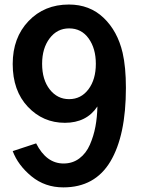

<svg xmlns="http://www.w3.org/2000/svg" viewBox="-20 -810 626 848"><path d="M166 -528.3Q166 -458 199.7 -415Q233.4 -372.1 285.2 -372.1Q337.9 -372.1 370.6 -415.5Q403.3 -459 403.3 -528.3Q403.3 -595.7 371.6 -640.1Q339.8 -684.6 285.2 -684.6Q232.4 -684.6 199.2 -640.6Q166 -596.7 166 -528.3ZM36.1 -142.6 139.6 -176.8Q184.6 -87.9 260.7 -87.9Q300.8 -87.9 330.6 -110.4Q360.4 -132.8 377 -170.9Q393.6 -209 401.4 -250.5Q409.2 -292 410.2 -339.8Q362.3 -267.6 266.6 -267.6Q169.9 -267.6 103 -338.4Q36.1 -409.2 36.1 -527.3Q36.1 -643.6 106 -716.8Q175.8 -790 284.2 -790Q376 -790 437.5 -731.4Q499 -672.9 521.5 -577.1Q536.1 -513.7 536.1 -421.9Q536.1 -211.9 467.8 -97.2Q399.4 17.6 259.8 17.6Q178.7 17.6 119.1 -31.2Q59.6 -80.1 36.1 -142.6Z"/></svg>

Font: Gothic A1
Style: Bold
Weight: 700
Version: Version 2.50